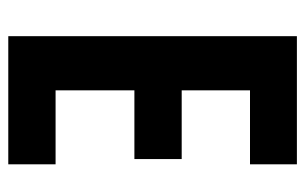

<svg xmlns="http://www.w3.org/2000/svg" viewBox="-160 -594 754 475"><g transform="rotate(90 217.5 -357.0)"><path d="M387 0V-117H204V-312H374V-429H204V-598H387V-714H70V0Z"/></g></svg>

Font: Noto Sans Kannada ExtraCondensed
Style: Bold
Weight: 700
Width: 2
Designer: Jelle Bosma - Monotype Design Team
Foundry: Monotype Imaging Inc.
Version: Version 2.005